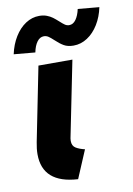

<svg xmlns="http://www.w3.org/2000/svg" viewBox="-85 -800 599 862"><g transform="rotate(-10 214.0 -368.5)"><path d="M40 -133.8Q40 -158.7 45.9 -188L113.3 -525.4H268.1L198.2 -178.2Q197.3 -174.3 197.3 -167Q197.3 -144 213.6 -134.3Q230 -124.5 253.9 -119.1L200.2 7.8Q40 -1.5 40 -133.8ZM155.3 -744.6Q174.3 -744.6 189.5 -738.8Q204.6 -732.9 215.1 -725.1Q225.6 -717.3 239.7 -704.6Q253.4 -691.9 262.2 -686Q271 -680.2 281.2 -680.2Q299.3 -680.2 312 -698Q324.7 -715.8 331.1 -745.1L428.2 -736.3Q419.4 -693.4 398.4 -659.2Q377.4 -625 347.9 -605.7Q318.4 -586.4 284.7 -586.4Q258.3 -586.4 240.7 -596.7Q223.1 -606.9 203.6 -625.5Q189.5 -638.7 180.2 -644.8Q170.9 -650.9 159.7 -650.9Q141.6 -650.9 128.7 -633.3Q115.7 -615.7 109.9 -585.9L12.7 -594.7Q22 -638.2 43 -672.4Q64 -706.5 93 -725.6Q122.1 -744.6 155.3 -744.6Z"/></g></svg>

Font: Reddit Sans Fudge ExBold Italic
Style: Regular
Weight: 800
Italic angle: -11.25°
Designer: Stephen Hutchings
Version: Version 1.013